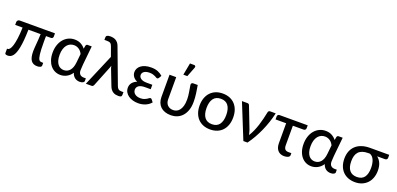

<svg xmlns="http://www.w3.org/2000/svg" viewBox="10 -1686 5445 2631"><g transform="rotate(20 2732.0 -370.5)"><path d="M588.5 -457.5Q588.5 -444.5 580.5 -435.5Q572.5 -426.5 557 -426.5H486Q485.5 -404 485.2 -383.8Q485 -363.5 485 -343.5Q485 -281.5 486.8 -237.2Q488.5 -193 492.5 -162.5Q496.5 -132 502 -113.5Q507.5 -95 515.5 -85.2Q523.5 -75.5 533.2 -72.2Q543 -69 555 -69H575V-30Q575 -13.5 557 -5Q539 3.5 512 3.5Q450.5 3.5 421 -38.5Q391.5 -80.5 391.5 -172Q391.5 -194.5 393.5 -220.2Q395.5 -246 398 -276.8Q400.5 -307.5 403.2 -344.5Q406 -381.5 407.5 -426.5H229.5Q227.5 -340.5 221.8 -275Q216 -209.5 206.5 -161.8Q197 -114 184.2 -82Q171.5 -50 155.8 -31Q140 -12 121.8 -4Q103.5 4 83 4Q76.5 4 69.2 3Q62 2 56 -0.2Q50 -2.5 46.2 -6.2Q42.5 -10 42.5 -15V-82H52.5Q67.5 -82 82.8 -100.5Q98 -119 110.8 -159.8Q123.5 -200.5 132.5 -266.2Q141.5 -332 144.5 -426.5H36.5V-468Q36.5 -474 39 -480.2Q41.5 -486.5 46.2 -491.8Q51 -497 58 -500.5Q65 -504 74 -504H588.5Z M1015 -357Q1007.5 -373.5 996 -388.8Q984.5 -404 968.8 -415.8Q953 -427.5 933.5 -434.5Q914 -441.5 890.5 -441.5Q862 -441.5 836.2 -430Q810.5 -418.5 791 -394.8Q771.5 -371 760 -334.5Q748.5 -298 748.5 -247.5Q748.5 -201 758.5 -167.5Q768.5 -134 785.5 -112.8Q802.5 -91.5 825 -81.5Q847.5 -71.5 872.5 -71.5Q897 -71.5 918.8 -80.8Q940.5 -90 957.8 -109.2Q975 -128.5 986.5 -158.5Q998 -188.5 1002 -230ZM1197 -69V-29.5Q1197 -16.5 1180.2 -6Q1163.5 4.5 1132.5 4.5Q1113 4.5 1095 -0.8Q1077 -6 1061.8 -17Q1046.5 -28 1034.8 -44.8Q1023 -61.5 1016 -85Q1000 -60.5 980.2 -43Q960.5 -25.5 939 -14.5Q917.5 -3.5 894.8 1.8Q872 7 849.5 7Q807 7 770.2 -10.2Q733.5 -27.5 706.2 -60Q679 -92.5 663.5 -139.2Q648 -186 648 -245Q648 -307 665.2 -357.5Q682.5 -408 713 -443.5Q743.5 -479 784.5 -498.2Q825.5 -517.5 873.5 -517.5Q926.5 -517.5 965.8 -495.8Q1005 -474 1029.5 -441L1038.5 -488.5Q1044.5 -508 1064 -508H1123L1096 -239Q1095 -214.5 1092.8 -191Q1090.5 -167.5 1090.5 -147Q1090.5 -126 1096.5 -111.2Q1102.5 -96.5 1112.5 -87.2Q1122.5 -78 1136.2 -73.5Q1150 -69 1166 -69Z M1745.5 -68V-28.5Q1745.5 -8 1733 -1.2Q1720.5 5.5 1697 5.5Q1676.5 5.5 1656.8 1.5Q1637 -2.5 1619.2 -13.5Q1601.5 -24.5 1586.5 -43.5Q1571.5 -62.5 1561 -92.5L1476 -312Q1472 -323.5 1469.5 -333.2Q1467 -343 1466 -352.5Q1463.5 -343 1460.2 -333.2Q1457 -323.5 1453 -313.5L1335 -19.5Q1331.5 -12 1324.5 -6Q1317.5 0 1305 0H1222L1419 -463L1370 -599Q1364.5 -614 1358.2 -624.2Q1352 -634.5 1343 -640.5Q1334 -646.5 1321.8 -649Q1309.5 -651.5 1292 -651.5H1255.5V-688Q1255.5 -695.5 1258.2 -702.2Q1261 -709 1267.8 -714Q1274.5 -719 1286 -722Q1297.5 -725 1315.5 -725Q1337 -725 1357.5 -721Q1378 -717 1395.8 -706.8Q1413.5 -696.5 1428 -679.5Q1442.5 -662.5 1452 -636.5L1645 -121.5Q1655 -93 1670.8 -80.5Q1686.5 -68 1715 -68Z M2170 -72.5Q2152.5 -51 2130.5 -36Q2108.5 -21 2084.2 -11.5Q2060 -2 2034.8 2.2Q2009.5 6.5 1985 6.5Q1943.5 6.5 1906.5 -4Q1869.5 -14.5 1841.5 -34.2Q1813.5 -54 1797.2 -82.2Q1781 -110.5 1781 -146Q1781 -189.5 1806.5 -220Q1832 -250.5 1874.5 -266.5Q1852 -275.5 1836.5 -288.2Q1821 -301 1811 -316Q1801 -331 1796.5 -347.2Q1792 -363.5 1792 -379Q1792 -406 1804.5 -430.8Q1817 -455.5 1841.8 -474.5Q1866.5 -493.5 1903.8 -504.8Q1941 -516 1990.5 -516Q2047.5 -516 2088.5 -499Q2129.5 -482 2158 -455L2136 -417.5Q2130.5 -409 2125.8 -406.2Q2121 -403.5 2114 -403.5Q2107 -403.5 2097.8 -409.2Q2088.5 -415 2074.8 -422Q2061 -429 2040.8 -434.8Q2020.5 -440.5 1992 -440.5Q1965.5 -440.5 1945.8 -435Q1926 -429.5 1912.8 -420Q1899.5 -410.5 1893 -397.8Q1886.5 -385 1886.5 -370.5Q1886.5 -338.5 1916.5 -318.2Q1946.5 -298 2001 -298H2083V-233H2001Q1939.5 -233 1909.8 -211.5Q1880 -190 1880 -154.5Q1880 -136 1887.5 -120.2Q1895 -104.5 1909.2 -93Q1923.5 -81.5 1944 -75Q1964.5 -68.5 1990.5 -68.5Q2022.5 -68.5 2044 -76.2Q2065.5 -84 2080 -93Q2094.5 -102 2104.2 -109.8Q2114 -117.5 2123.5 -117.5Q2135.5 -117.5 2142 -108.5Z M2668.5 -508Q2673.5 -476.5 2678.5 -447.5Q2683.5 -418.5 2687.2 -390Q2691 -361.5 2693.2 -332.5Q2695.5 -303.5 2695.5 -271.5Q2695.5 -198.5 2676 -145.5Q2656.5 -92.5 2624.2 -58.5Q2592 -24.5 2550 -8.2Q2508 8 2462.5 8Q2414 8 2375.8 -5.2Q2337.5 -18.5 2311.2 -43.5Q2285 -68.5 2271.2 -104.2Q2257.5 -140 2257.5 -184.5V-508H2355V-184.5Q2355 -157.5 2363.2 -136.2Q2371.5 -115 2386.5 -100Q2401.5 -85 2422.2 -77.2Q2443 -69.5 2468.5 -69.5Q2492.5 -69.5 2516 -79.5Q2539.5 -89.5 2558.2 -112.8Q2577 -136 2588.8 -174.8Q2600.5 -213.5 2600.5 -271.5Q2600.5 -297 2597.8 -322.5Q2595 -348 2591 -373.5Q2587 -399 2582.5 -424.2Q2578 -449.5 2574 -475Q2573 -484 2575.5 -490.5Q2578 -497 2582 -500.8Q2586 -504.5 2591.2 -506.2Q2596.5 -508 2601.5 -508ZM2435 -573.5 2468 -749H2528.5Q2543 -749 2548.2 -739.8Q2553.5 -730.5 2548 -715L2493 -573.5Z M3034 -516Q3090 -516 3135.2 -497.8Q3180.5 -479.5 3212.2 -445.2Q3244 -411 3261 -362.8Q3278 -314.5 3278 -254.5Q3278 -194.5 3261 -146Q3244 -97.5 3212.2 -63.5Q3180.5 -29.5 3135.2 -11.2Q3090 7 3034 7Q2977.5 7 2932.2 -11.2Q2887 -29.5 2855 -63.5Q2823 -97.5 2805.8 -146Q2788.5 -194.5 2788.5 -254.5Q2788.5 -314.5 2805.8 -362.8Q2823 -411 2855 -445.2Q2887 -479.5 2932.2 -497.8Q2977.5 -516 3034 -516ZM3034 -69Q3106 -69 3141.5 -117.5Q3177 -166 3177 -254Q3177 -342 3141.5 -390.8Q3106 -439.5 3034 -439.5Q2961 -439.5 2925.2 -390.8Q2889.5 -342 2889.5 -254Q2889.5 -166 2925.2 -117.5Q2961 -69 3034 -69Z M3806 -508Q3790.5 -439 3767.8 -371Q3745 -303 3716.2 -238.5Q3687.5 -174 3653 -113.8Q3618.5 -53.5 3579.5 0H3519L3313.5 -508H3393.5Q3405 -508 3412.8 -502.5Q3420.5 -497 3423 -488.5L3544 -176.5Q3550.5 -157.5 3555 -139.5Q3559.5 -121.5 3563.5 -103.5Q3589 -142.5 3609 -188Q3629 -233.5 3644.8 -282Q3660.5 -330.5 3672.5 -380.5Q3684.5 -430.5 3694.5 -478.5Q3697 -495 3705.5 -501.5Q3714 -508 3724 -508Z M4274 -465Q4274 -448 4265 -438.8Q4256 -429.5 4239.5 -429.5H4084.5V-144Q4084.5 -107 4100.2 -88Q4116 -69 4151 -69H4193.5V-39Q4193.5 -28.5 4187 -20.5Q4180.5 -12.5 4169.5 -7Q4158.5 -1.5 4143.8 1.2Q4129 4 4113 4Q4082 4 4058.2 -6.5Q4034.5 -17 4018.5 -35.8Q4002.5 -54.5 3994.5 -80.8Q3986.5 -107 3986.5 -138.5V-429.5H3832V-472.5Q3832 -485 3840.2 -494.5Q3848.5 -504 3865 -504H4274Z M4674.5 -357Q4667 -373.5 4655.5 -388.8Q4644 -404 4628.2 -415.8Q4612.5 -427.5 4593 -434.5Q4573.5 -441.5 4550 -441.5Q4521.5 -441.5 4495.8 -430Q4470 -418.5 4450.5 -394.8Q4431 -371 4419.5 -334.5Q4408 -298 4408 -247.5Q4408 -201 4418 -167.5Q4428 -134 4445 -112.8Q4462 -91.5 4484.5 -81.5Q4507 -71.5 4532 -71.5Q4556.5 -71.5 4578.2 -80.8Q4600 -90 4617.2 -109.2Q4634.5 -128.5 4646 -158.5Q4657.5 -188.5 4661.5 -230ZM4856.5 -69V-29.5Q4856.5 -16.5 4839.8 -6Q4823 4.5 4792 4.5Q4772.5 4.5 4754.5 -0.8Q4736.5 -6 4721.2 -17Q4706 -28 4694.2 -44.8Q4682.5 -61.5 4675.5 -85Q4659.5 -60.5 4639.8 -43Q4620 -25.5 4598.5 -14.5Q4577 -3.5 4554.2 1.8Q4531.5 7 4509 7Q4466.5 7 4429.8 -10.2Q4393 -27.5 4365.8 -60Q4338.5 -92.5 4323 -139.2Q4307.5 -186 4307.5 -245Q4307.5 -307 4324.8 -357.5Q4342 -408 4372.5 -443.5Q4403 -479 4444 -498.2Q4485 -517.5 4533 -517.5Q4586 -517.5 4625.2 -495.8Q4664.5 -474 4689 -441L4698 -488.5Q4704 -508 4723.5 -508H4782.5L4755.5 -239Q4754.5 -214.5 4752.2 -191Q4750 -167.5 4750 -147Q4750 -126 4756 -111.2Q4762 -96.5 4772 -87.2Q4782 -78 4795.8 -73.5Q4809.5 -69 4825.5 -69Z M5182.5 -430.5Q5134.5 -430.5 5100.2 -418.5Q5066 -406.5 5044.2 -383.2Q5022.5 -360 5012.5 -325.8Q5002.5 -291.5 5002.5 -246.5Q5002.5 -159 5039.2 -114Q5076 -69 5147 -69Q5219.5 -69 5254.8 -115.8Q5290 -162.5 5290 -252.5Q5290 -284 5285 -313Q5280 -342 5270 -365.8Q5260 -389.5 5244.2 -406.2Q5228.5 -423 5207.5 -430.5ZM5462 -506V-459.5Q5462 -450.5 5453.5 -440.5Q5445 -430.5 5430 -430.5H5313Q5349.5 -402.5 5369.8 -357Q5390 -311.5 5390 -248.5Q5390 -192.5 5373.2 -145.5Q5356.5 -98.5 5325 -64.8Q5293.5 -31 5248.5 -12Q5203.5 7 5147.5 7Q5092.5 7 5047 -10.5Q5001.5 -28 4969.2 -60.8Q4937 -93.5 4919.2 -141Q4901.5 -188.5 4901.5 -248.5Q4901.5 -308.5 4920.2 -356.2Q4939 -404 4974.8 -437.2Q5010.5 -470.5 5063 -488.2Q5115.5 -506 5183 -506Z"/></g></svg>

Font: Lato 2
Style: Regular
Weight: 500
Designer: Lukasz Dziedzic with Adam Twardoch and Botio Nikoltchev
Foundry: tyPoland Lukasz Dziedzic
Version: Version 2.015; 2015-08-06; http://www.latofonts.com/